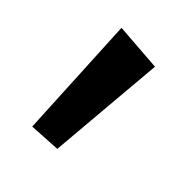

<svg xmlns="http://www.w3.org/2000/svg" viewBox="-94 -805 392 392"><g transform="rotate(45 102.0 -608.5)"><path d="M40 -744.1 144.5 -736.3 122.1 -476.6 53.7 -472.7Z"/></g></svg>

Font: Lakki Reddy
Style: Regular
Weight: 400
Designer: Appaji Ambarisha Darbha
Version: Version 1.0.4; ttfautohint (v1.2.42-39fb)